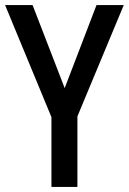

<svg xmlns="http://www.w3.org/2000/svg" viewBox="-20 -734 506 754"><path d="M234 -388 108 -714H0L182 -274V0H284V-277L466 -714H359Z"/></svg>

Font: Noto Sans Lao Looped Condensed Medium
Style: Regular
Weight: 500
Width: 3
Designer: Mark Frömberg, Ben Mitchell
Foundry: The Fontpad Ltd
Version: Version 1.002